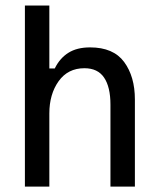

<svg xmlns="http://www.w3.org/2000/svg" viewBox="-20 -687 582 707"><path d="M71.7 0V-666.7H161.7V-435H181.7Q200 -472.5 231.7 -492.5Q263.3 -512.5 311.7 -512.5Q397.5 -512.5 437.1 -458.8Q476.7 -405 476.7 -320.8V0H386.7V-301.7Q386.7 -366.7 363.3 -401.2Q340 -435.8 290.8 -435.8Q230 -435.8 195.8 -387.9Q161.7 -340 161.7 -269.2V0Z"/></svg>

Font: Familjen Grotesk GF
Style: Regular
Weight: 400
Designer: Anders Wikstroem, Jonas Baeckman, Matilda Gysing, Kristian Moeller
Foundry: Familjen STHLM AB
Version: Version 2.000; Beta; Release 4; Build 6